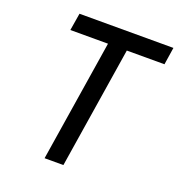

<svg xmlns="http://www.w3.org/2000/svg" viewBox="-132 -839 883 949"><g transform="rotate(20 309.5 -365.0)"><path d="M207 0 308 -639H110L125 -730H619L605 -639H407L306 0Z"/></g></svg>

Font: JetBrains Mono NL Medium
Style: Italic
Weight: 500
Italic angle: -9°
Monospace: yes
Designer: Philipp Nurullin, Konstantin Bulenkov
Foundry: JetBrains
Version: Version 2.305; ttfautohint (v1.8.4.7-5d5b)